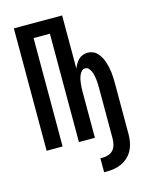

<svg xmlns="http://www.w3.org/2000/svg" viewBox="-136 -821 872 1114"><g transform="rotate(-15 300.0 -264.0)"><path d="M348 207V123H363Q381 123 398 117Q415 111 426 97.5Q437 84 441.5 66.5Q446 49 446 31V-274Q446 -287 445.5 -299.5Q445 -312 443.5 -324.5Q442 -337 439.5 -349Q437 -361 432 -373Q427 -385 418.5 -394.5Q410 -404 397 -404Q384 -404 375.5 -394.5Q367 -385 362 -373Q357 -361 354.5 -349Q352 -337 350.5 -324.5Q349 -312 348.5 -299.5Q348 -287 348 -274V0H252V-651H154V0H58V-735H348V-415Q353 -429 361 -442.5Q369 -456 379.5 -466.5Q390 -477 404.5 -482.5Q419 -488 435 -488Q451 -488 466.5 -481.5Q482 -475 493 -462.5Q504 -450 512 -435.5Q520 -421 525 -405Q530 -389 533.5 -373Q537 -357 539 -340.5Q541 -324 541.5 -307.5Q542 -291 542 -274V31Q542 55 537.5 78.5Q533 102 522.5 123Q512 144 494.5 161Q477 178 455.5 188.5Q434 199 410.5 203Q387 207 363 207Z"/></g></svg>

Font: Iosevka SS04 Medium Extended
Style: Regular
Weight: 500
Width: 7
Monospace: yes
Designer: Belleve Invis
Foundry: Belleve Invis
Version: Version 19.0.0; ttfautohint (v1.8.4)